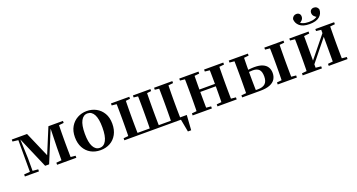

<svg xmlns="http://www.w3.org/2000/svg" viewBox="-53 -1628 4873 2623"><g transform="rotate(-20 2383.0 -317.0)"><path d="M347.3 -42.8 145.5 -510.6H135.7V-535.7H263.3L433.1 -144.6H411.9L574 -535.7H607.2V-512.1H598.2L405.2 -42.8ZM582.3 0 583.9 -217.9 592.2 -535.7H716.1Q715.1 -511 714.3 -468.7Q713.4 -426.4 712.9 -381Q712.4 -335.7 712.4 -301.2V-234.8Q712.4 -200 712.9 -154.7Q713.4 -109.4 714.3 -67.4Q715.1 -25.5 716.1 0ZM37.2 0V-29.9L132.9 -37.3H151.5L241.9 -29.9V0ZM505.5 0V-29.9L614.3 -40.2H676.6L785.1 -29.9V0ZM41.2 -506.8V-535.7H147.8V-495.5H136.5ZM123.1 0V-535.7H150.1L162 -219.6V0ZM644.6 -495.5V-535.7H785.3V-506.8L676.9 -495.5Z M1134 16.2Q1054.7 16.2 993.5 -18.3Q932.3 -52.8 897.5 -117Q862.6 -181.2 862.6 -269.8Q862.6 -359.1 899.8 -422Q937 -484.9 998.9 -518.4Q1060.8 -551.9 1134 -551.9Q1208.1 -551.9 1270.1 -518.8Q1332 -485.6 1369.2 -422.7Q1406.4 -359.8 1406.4 -269.8Q1406.4 -180.5 1371 -116.3Q1335.6 -52 1274.4 -17.9Q1213.2 16.2 1134 16.2ZM1134 -17.5Q1195 -17.5 1228.4 -80.1Q1261.7 -142.6 1261.7 -268.1Q1261.7 -394.2 1228.4 -456.1Q1195 -518 1134 -518Q1073.7 -518 1040 -456.1Q1006.2 -394.2 1006.2 -268.1Q1006.2 -142.6 1040 -80.1Q1073.7 -17.5 1134 -17.5Z M1551.9 0Q1553.6 -25.5 1554.1 -67.4Q1554.6 -109.4 1555.1 -154.7Q1555.6 -200 1555.6 -234.8V-301.2Q1555.6 -335.7 1555.1 -381Q1554.6 -426.4 1554.1 -468.7Q1553.6 -511 1551.9 -535.7H1687.7Q1686.7 -511 1686.1 -468.7Q1685.4 -426.4 1684.9 -381Q1684.4 -335.7 1684.4 -301.2V-234.8Q1684.4 -200 1684.9 -154.7Q1685.4 -109.4 1686.1 -67.4Q1686.7 -25.5 1687.7 0ZM1863.4 0Q1865.1 -25.5 1865.6 -67.4Q1866.1 -109.4 1866.6 -154.7Q1867.1 -200 1867.1 -234.8V-301.2Q1867.1 -335.7 1866.6 -381Q1866.1 -426.4 1865.6 -468.7Q1865.1 -511 1863.4 -535.7H1996.3Q1995.3 -511 1994.7 -468.7Q1994 -426.4 1993.5 -381Q1993 -335.7 1993 -301.2V-234.8Q1993 -200 1993.5 -154.7Q1994 -109.4 1994.7 -67.4Q1995.3 -25.5 1996.3 0ZM2171 0Q2172 -25.5 2172.5 -67.4Q2173 -109.4 2173.5 -154.7Q2174 -200 2174 -234.8V-301.2Q2174 -335.7 2173.5 -381Q2173 -426.4 2172.5 -468.7Q2172 -511 2171 -535.7H2307Q2306 -511 2305.2 -468.7Q2304.3 -426.4 2303.8 -381Q2303.3 -335.7 2303.3 -301.2V-234.8Q2303.3 -200 2303.8 -154.7Q2304.3 -109.4 2305.2 -67.4Q2306 -25.5 2307 0ZM2340.4 183.5 2299.9 -32.6 2351.3 0H1622.9V-33.6H2403L2388 183.5ZM1483.2 -506.8V-535.7H1749.7V-506.8L1653.1 -495.5H1593ZM1802.4 -506.8V-535.7H2056.8V-506.8L1959.7 -495.5H1903.5ZM2109.9 -506.8V-535.7H2375.7V-506.8L2268.7 -495.5H2207.8ZM1483.2 0V-29.9L1593 -40.2H1622.9V0Z M2544.9 0Q2546.6 -25.5 2547.1 -67.5Q2547.6 -109.6 2548.1 -154.8Q2548.6 -200 2548.6 -234.8V-301.2Q2548.6 -335.7 2548.1 -381.1Q2547.6 -426.5 2547.1 -468.7Q2546.6 -511 2544.9 -535.7H2686.6Q2685.6 -510.7 2685.1 -467.8Q2684.6 -425 2684.1 -378Q2683.6 -331 2683.6 -291.8V-270.6Q2683.6 -217.9 2684.1 -165Q2684.6 -112.1 2685.1 -68.6Q2685.6 -25.1 2686.6 0ZM2905.6 0Q2907.6 -25.1 2908.1 -68.6Q2908.6 -112.1 2909.1 -165Q2909.6 -217.9 2909.6 -270.6V-291.8Q2909.6 -330.7 2909.1 -378Q2908.6 -425.4 2908.1 -468.1Q2907.6 -510.7 2905.6 -535.7H3047Q3046 -510.7 3045.5 -468.5Q3045 -426.3 3044.5 -381Q3044 -335.6 3044 -301.2V-234.8Q3044 -200 3044.5 -154.8Q3045 -109.6 3045.5 -67.5Q3046 -25.5 3047 0ZM2476.2 0V-29.9L2586 -40.2H2647.6L2755.8 -29.9V0ZM2476.2 -506.8V-535.7H2755.8V-506.8L2647.6 -495.5H2586ZM2837.2 0V-29.9L2945.9 -40.2H3008.5L3116.4 -29.9V0ZM2837.2 -506.8V-535.7H3116.4V-506.8L3008.5 -495.5H2945.9ZM2615.9 -265.9V-301H2976.1V-265.9Z M3325.3 0V-30.5H3437.3Q3506.9 -30.5 3542.3 -62.9Q3577.7 -95.4 3577.7 -166.5Q3577.7 -238.7 3547.7 -268.4Q3517.6 -298.1 3458.9 -298.1Q3423.8 -298.1 3395.7 -294.9Q3367.5 -291.8 3340.7 -285.8V-316.8Q3379.3 -324 3418.7 -328.3Q3458.1 -332.7 3494.1 -332.7Q3566.5 -332.7 3612.3 -312.9Q3658.1 -293.2 3680.2 -257.1Q3702.2 -221 3702.2 -172.1Q3702.2 -122.3 3678.5 -83.4Q3654.8 -44.5 3600.9 -22.2Q3547 0 3456.2 0ZM3265.3 0Q3266.3 -25.5 3266.8 -67.4Q3267.3 -109.4 3267.8 -154.7Q3268.3 -200 3268.3 -234.8V-301.2Q3268.3 -335.7 3267.8 -381Q3267.3 -426.4 3266.8 -468.7Q3266.3 -511 3265.3 -535.7H3406.4Q3405.4 -511 3404.6 -468.7Q3403.7 -426.4 3403.2 -381Q3402.7 -335.7 3402.7 -301V-234.8Q3402.7 -200 3403.2 -154.7Q3403.7 -109.4 3404.6 -67.4Q3405.4 -25.5 3406.4 0ZM3781.3 0Q3782.6 -25.5 3783.4 -67.4Q3784.3 -109.4 3784.8 -154.7Q3785.3 -200 3785.3 -234.8V-301.2Q3785.3 -335.7 3784.8 -381Q3784.3 -426.4 3783.4 -468.7Q3782.6 -511 3781.3 -535.7H3923Q3922 -511 3921.5 -468.7Q3921 -426.4 3920.5 -381Q3920 -335.7 3920 -301.2V-234.8Q3920 -200 3920.5 -154.7Q3921 -109.4 3921.5 -67.4Q3922 -25.5 3923 0ZM3195.9 -506.8V-535.7H3474.1V-506.8L3366.9 -495.5H3304.3ZM3712.9 0V-29.9L3820.9 -40.2H3884.2L3991.7 -29.9V0ZM3712.9 -506.8V-535.7H3991.7V-506.8L3884.2 -495.5H3820.9ZM3195.9 0V-29.9L3304.3 -40.2H3337V0Z M4406.6 -625.8Q4310.8 -625.8 4263.3 -666.3Q4215.9 -706.8 4214.6 -767.8Q4223.5 -793.6 4240.5 -805.9Q4257.5 -818.3 4280 -818.3Q4306.5 -818.3 4322.3 -803Q4338 -787.8 4338 -761.5Q4338 -733.7 4319.9 -712.7Q4301.9 -691.8 4272.8 -679.3L4252.9 -717.1Q4282.2 -685.1 4318.2 -670.9Q4354.3 -656.7 4406.6 -656.7Q4459.5 -656.7 4495.8 -670.9Q4532.1 -685.1 4560.6 -717.1L4541.4 -679.3Q4512.4 -691.8 4494 -712.7Q4475.5 -733.7 4475.5 -761.5Q4475.5 -787.8 4491.6 -803Q4507.7 -818.3 4534 -818.3Q4557.8 -818.3 4574.8 -805.9Q4591.7 -793.6 4598.9 -767.8Q4598.7 -706.1 4551.1 -665.9Q4503.4 -625.8 4406.6 -625.8ZM4076.2 0V-29.9L4185 -40.2H4253.4L4355.8 -29.9V0ZM4454.6 0V-29.9L4551.5 -40.2H4619.3L4728 -29.9V0ZM4144.9 0Q4146.6 -25.5 4147.1 -67.4Q4147.6 -109.4 4148.1 -154.7Q4148.6 -200 4148.6 -234.8V-301.2Q4148.6 -335.7 4148.1 -381Q4147.6 -426.4 4147.1 -468.7Q4146.6 -511 4144.9 -535.7H4277.4V0ZM4248.7 -51.6 4200.4 -77.8H4225.4L4384.6 -274.4L4555 -485.4L4602.7 -460.9H4578.5L4414.2 -257.7ZM4526.8 0V-535.7H4658.6Q4657.6 -511 4657.1 -468.7Q4656.6 -426.4 4656.1 -381Q4655.6 -335.7 4655.6 -301.2V-234.8Q4655.6 -200 4656.1 -154.7Q4656.6 -109.4 4657.1 -67.4Q4657.6 -25.5 4658.6 0ZM4076.2 -506.8V-535.7H4355.8V-506.8L4253.7 -495.5H4186ZM4454.6 -506.8V-535.7H4728V-506.8L4619.5 -495.5H4551.8Z"/></g></svg>

Font: Noto Serif KR
Style: Regular
Weight: 200
Designer: Ryoko NISHIZUKA 西塚涼子 (kana & ideographs); Frank Grießhammer (Latin, Greek & Cyrillic); Wenlong ZHANG 张文龙 (bopomofo); San
Foundry: Adobe
Version: Version 2.001;hotconv 1.1.0;makeotfexe 2.6.0